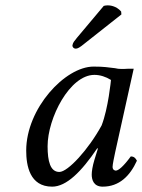

<svg xmlns="http://www.w3.org/2000/svg" viewBox="-20 -688 532 718"><path d="M410 -433C383 -436 370 -439 330 -439C223 -439 78 -282 78 -125C78 -69 91 10 175 10C228 10 284 -45 344 -134L346 -132L333 -90C326 -67 323 -47 323 -35C323 -16 330 10 364 10C426 10 466 -30 492 -87C487 -96 482 -103 469 -103C442 -66 423 -50 413 -50C410 -50 401 -52 401 -64C401 -73 407 -101 411 -120L480 -431C473 -431 467 -431 460 -431C442 -430 425 -429 410 -433ZM360 -219C311 -129 234 -45 202 -45C168 -45 158 -85 158 -141C158 -247 241 -408 333 -408C354 -408 376 -401 395 -389C395 -389 385 -283 360 -219ZM368 -666 268 -547C258 -534 253 -530 251 -519C250 -512 256 -506 263 -506C270 -506 278 -510 296 -525L434 -634L433 -645C414 -667 389 -668 383 -668C378 -668 371 -667 368 -666Z"/></svg>

Font: Libertinus Serif
Style: Italic
Weight: 400
Italic angle: -12°
Designer: Philipp H. Poll, Khaled Hosny
Foundry: Caleb Maclennan
Version: Version 7.050;RELEASE